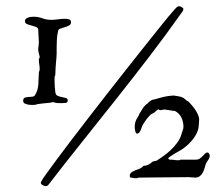

<svg xmlns="http://www.w3.org/2000/svg" viewBox="-20 -579 727 627"><path d="M114.7 13.7Q117.2 8.3 130.4 -10.3Q143.6 -28.8 164.1 -56.4Q184.6 -84 210.9 -118.7Q237.3 -153.3 267.1 -191.9Q296.9 -230.5 328.1 -270.5Q359.4 -310.5 389.4 -348.6Q419.4 -386.7 446.8 -421.1Q474.1 -455.6 495.6 -482.4Q517.1 -509.3 531.5 -526.6Q545.9 -543.9 550.3 -548.3Q553.2 -551.8 556.9 -555.2Q560.5 -558.6 564.9 -558.6Q570.3 -558.6 577.1 -553.2Q578.1 -552.2 578.4 -551.8Q578.6 -551.3 578.6 -548.8V-547.9Q578.6 -547.4 578.4 -547.1Q578.1 -546.9 578.1 -546.4Q578.1 -544.4 577.1 -543.2Q576.2 -542 575.2 -540.5Q522.5 -465.8 468 -394.8Q413.6 -323.7 358.4 -254.2Q303.2 -184.6 247.6 -115Q191.9 -45.4 136.2 26.9Q133.8 27.8 131.8 28.3Q129.9 28.8 127.4 28.8Q122.1 27.3 117.7 24.7Q113.3 22 113.3 17.6Q113.3 16.6 113.8 15.6Q114.3 14.6 114.7 13.7ZM55.7 -250Q55.7 -257.8 60.5 -259.8Q65.4 -261.7 72 -262.2Q78.6 -262.7 85 -263.2Q91.3 -263.7 94.2 -268.1Q99.6 -276.9 102.1 -285.4Q104.5 -293.9 105.2 -303Q106 -312 106 -321.8Q106 -331.5 106.9 -341.8L107.9 -345.7Q108.4 -347.2 108.9 -348.6Q109.4 -350.1 109.4 -351.1Q109.9 -359.4 108.4 -367.2Q106.9 -375 106.9 -387.2Q109.4 -389.6 109.4 -390.4Q109.4 -391.1 109.4 -394.5Q107.4 -401.4 106 -408Q104.5 -414.6 105 -422.4Q105 -422.9 105.5 -425.5Q106 -428.2 106.2 -431.2Q106.4 -434.1 106.7 -436.8Q106.9 -439.5 106.9 -440.4Q106.9 -450.2 106 -460.9Q105 -471.7 105 -483.4Q103 -489.3 95.9 -491.7Q88.9 -494.1 81.3 -496.1Q73.7 -498 67.6 -500.7Q61.5 -503.4 61.5 -510.3Q61.5 -517.1 69.8 -520.8Q78.1 -524.4 89.4 -524.4Q104.5 -524.4 118.2 -519.3Q131.8 -514.2 147 -514.2Q158.2 -514.2 169.4 -515.9Q180.7 -517.6 193.4 -517.6Q198.2 -517.6 205.1 -515.9Q211.9 -514.2 211.9 -505.9Q211.9 -499 205.3 -495.6Q198.7 -492.2 190.9 -490Q183.1 -487.8 176.5 -485.4Q169.9 -482.9 169.9 -478Q166.5 -464.8 165.8 -451.4Q165 -438 165 -425.3V-403.3Q165 -398.4 164.3 -390.9Q163.6 -383.3 162.8 -374Q162.1 -364.7 161.4 -354.5Q160.6 -344.2 160.6 -334Q158.2 -330.1 158.2 -325.4Q158.2 -320.8 158.2 -316.4Q158.2 -305.2 158.7 -298.1Q159.2 -291 160.6 -278.8Q161.6 -269 168.2 -266.1Q174.8 -263.2 182.1 -262Q189.5 -260.7 195.3 -259Q201.2 -257.3 201.2 -251Q201.2 -243.7 194.1 -242.9Q187 -242.2 181.2 -242.2Q172.9 -242.2 167.5 -242.4Q162.1 -242.7 153.3 -245.6Q151.9 -245.1 150.4 -245.1Q149.4 -244.6 148.2 -244.6Q147 -244.6 146 -244.1Q143.1 -243.2 135.5 -242.7Q127.9 -242.2 119.9 -241.2Q111.8 -240.2 105 -239.3Q98.1 -238.3 96.2 -236.8Q84.5 -235.8 75.7 -236.8Q67.9 -237.8 61.8 -240.5Q55.7 -243.2 55.7 -250ZM405.8 1Q403.8 -1 403.8 -4.9Q403.8 -9.3 406 -12.5Q408.2 -15.6 411.4 -17.6Q414.6 -19.5 418.5 -21.2Q422.4 -22.9 425.8 -24.4Q434.1 -26.9 438.5 -29.3Q442.9 -31.7 444.8 -33.4Q446.8 -35.2 447.5 -36.4Q448.2 -37.6 449.7 -37.6Q456.1 -37.6 463.4 -40.8Q470.7 -43.9 477.1 -50.3Q481 -52.7 485.4 -53Q489.7 -53.2 493.7 -55.7Q501.5 -61 513.2 -69.1Q524.9 -77.1 536.9 -88.4Q548.8 -99.6 559.1 -113.5Q569.3 -127.4 573.7 -144.5Q575.2 -149.4 577.1 -154.5Q579.1 -159.7 579.1 -165Q579.1 -179.2 573.5 -192.6Q567.9 -206.1 555.2 -214.4Q554.7 -214.4 553.5 -215.3Q552.2 -216.3 551.8 -216.3L515.6 -221.7Q513.7 -220.7 508.8 -220Q503.9 -219.2 502.9 -219.2Q502 -219.2 500 -220.5Q498 -221.7 497.6 -221.7Q496.1 -221.7 493.9 -220Q491.7 -218.3 488.8 -215.8Q485.8 -213.4 483.2 -211.2Q480.5 -209 478.5 -208.5Q474.6 -207.5 469.5 -202.4Q464.4 -197.3 459.2 -190.7Q454.1 -184.1 450 -177.5Q445.8 -170.9 444.3 -167Q442.9 -164.1 441.7 -159.9Q440.4 -155.8 438.5 -151.9Q436.5 -147.9 433.8 -145.3Q431.2 -142.6 427.7 -142.6Q425.3 -142.6 423.8 -145Q422.4 -147.5 421.6 -150.9Q420.9 -154.3 420.4 -157.7Q419.9 -161.1 419.9 -163.1Q419.9 -172.4 421.6 -178.7Q423.3 -185.1 426 -189.9Q428.7 -194.8 431.2 -198.7Q433.6 -202.6 435.1 -207Q439.5 -213.4 445.3 -223.6Q451.2 -233.9 462.4 -241.7Q466.3 -247.1 472.7 -250.7Q479 -254.4 484.4 -254.4Q493.7 -256.8 500.7 -259Q507.8 -261.2 514.9 -262.7Q522 -264.2 529.3 -265.4Q536.6 -266.6 546.4 -267.1Q562 -265.1 569.1 -263.2Q576.2 -261.2 579.8 -258.8Q583.5 -256.3 586.2 -253.4Q588.9 -250.5 595.7 -247.1Q600.1 -242.7 606.2 -235.6Q612.3 -228.5 617.7 -220.5Q623 -212.4 626.7 -204.1Q630.4 -195.8 630.4 -188.5Q630.4 -187.5 630.1 -184.1Q629.9 -180.7 629.6 -176.5Q629.4 -172.4 628.9 -168.7Q628.4 -165 628.4 -163.1Q627.4 -154.3 622.6 -144.3Q617.7 -134.3 610.4 -124.8Q603 -115.2 593.8 -106.7Q584.5 -98.1 575.2 -91.8Q573.2 -90.3 565.7 -86.2Q558.1 -82 550 -77.1Q542 -72.3 535.6 -67.9Q529.3 -63.5 529.3 -61.5Q529.3 -61 529.8 -61Q529.8 -60.5 531.5 -59.1Q533.2 -57.6 534.2 -57.6H537.1Q543.9 -57.6 549.6 -56.6Q555.2 -55.7 562 -55.7Q564.5 -55.7 565.9 -55.9Q567.4 -56.2 569.8 -57.6H621.1Q627.4 -57.6 632.6 -61.3Q637.7 -64.9 641.8 -69.3Q646 -73.7 649.7 -77.4Q653.3 -81.1 657.7 -81.1Q660.2 -81.1 662.6 -77.4Q665 -73.7 665 -71.3Q665 -63 659.7 -56.4Q654.3 -49.8 651.9 -43Q650.4 -38.6 648.4 -31.2Q646.5 -23.9 642.8 -16.6Q639.2 -9.3 633.1 -4.2Q627 1 616.7 1Q611.3 1 606.9 0.2Q602.5 -0.5 595.7 -0.5Q554.7 -0.5 513.9 0.2Q473.1 1 431.6 1Q429.7 2.9 426.8 2.9Q423.8 2.9 424.3 2.9Q418 2.9 415.3 2Q412.6 1 405.8 1Z"/></svg>

Font: IM FELL French Canon SC
Style: Regular
Weight: 400
Designer: Igino Marini
Foundry: Igino Marini
Version: 3.00